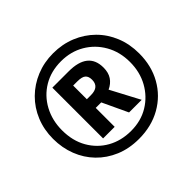

<svg xmlns="http://www.w3.org/2000/svg" viewBox="-167 -938 1161 1161"><g transform="rotate(-45 414.0 -357.0)"><path d="M415 10Q331 10 263.5 -18.5Q196 -47 147.5 -97Q99 -147 73 -214Q47 -281 47 -358Q47 -436 74.5 -503Q102 -570 152 -619.5Q202 -669 269 -696.5Q336 -724 413 -724Q492 -724 559 -696.5Q626 -669 676 -619.5Q726 -570 753.5 -502.5Q781 -435 781 -355Q781 -249 734.5 -166.5Q688 -84 605 -37Q522 10 415 10ZM415 -58Q500 -58 565 -97.5Q630 -137 667.5 -204.5Q705 -272 705 -358Q705 -444 666.5 -511.5Q628 -579 562 -617.5Q496 -656 413 -656Q327 -656 261.5 -617Q196 -578 159 -509.5Q122 -441 122 -356Q122 -266 160.5 -199Q199 -132 265 -95Q331 -58 415 -58ZM263 -146V-580H402Q568 -580 568 -447Q568 -404 549 -375.5Q530 -347 495 -331L593 -146H485L409 -308H362V-146ZM396 -383Q467 -383 467 -444Q467 -473 451.5 -486.5Q436 -500 396 -500H361V-383Z"/></g></svg>

Font: Noto Sans Sinhala Condensed ExtraBold
Style: Regular
Weight: 800
Width: 3
Designer: Jelle Bosma - Monotype Design Team
Foundry: Monotype Imaging Inc.
Version: Version 2.006; ttfautohint (v1.8.4.7-5d5b)